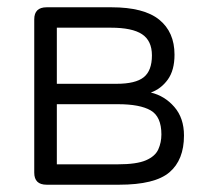

<svg xmlns="http://www.w3.org/2000/svg" viewBox="-20 -507 600 527"><path d="M108 0Q74 0 74 -33V-454Q74 -487 108 -487H286Q375 -487 417 -453Q459 -419 459 -357Q459 -314 440.5 -288.5Q422 -263 394 -253Q432 -244 458.5 -213.5Q485 -183 485 -135Q485 -68 445 -34Q405 0 307 0ZM136 -56H304Q355 -56 380.5 -67Q406 -78 414.5 -97Q423 -116 423 -138Q423 -187 393.5 -204Q364 -221 304 -221H136ZM136 -277H300Q352 -277 374.5 -295Q397 -313 397 -355Q397 -395 370 -413Q343 -431 284 -431H136Z"/></svg>

Font: Zen Maru Gothic
Style: Regular
Weight: 400
Designer: Yoshimichi Ohira
Foundry: Positype
Version: Version 1.002